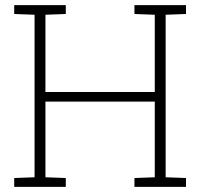

<svg xmlns="http://www.w3.org/2000/svg" viewBox="-20 -731 784 751"><path d="M35.6 0V-34.7L115.2 -37.6V-673.3L35.6 -676.3V-710.9H237.3V-676.3L157.7 -673.3V-371.1H585.4V-673.3L505.9 -676.3V-710.9H585.4H627.9H707.5V-676.3L627.9 -673.3V-37.6L707.5 -34.7V0H505.9V-34.7L585.4 -37.6V-333.5H157.7V-37.6L237.3 -34.7V0Z"/></svg>

Font: Roboto Slab ExtraLight
Style: Regular
Weight: 250
Designer: Google
Version: Version 2.000; ttfautohint (v1.8.1.43-b0c9)